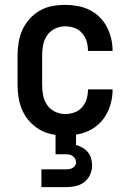

<svg xmlns="http://www.w3.org/2000/svg" viewBox="-20 -548 540 788"><path d="M247 8Q220 8 193.5 3Q167 -2 143.5 -15.5Q120 -29 101.5 -49.5Q83 -70 72 -94.5Q61 -119 56.5 -146Q52 -173 52 -200V-320Q52 -347 56.5 -374Q61 -401 72 -425.5Q83 -450 101.5 -470.5Q120 -491 143.5 -504.5Q167 -518 193.5 -523Q220 -528 247 -528Q273 -528 298 -523.5Q323 -519 346 -508Q369 -497 387.5 -479Q406 -461 418 -438.5Q430 -416 436 -391Q442 -366 442 -341V-339H341V-340Q341 -360 335.5 -378.5Q330 -397 317 -412Q304 -427 285.5 -433.5Q267 -440 247 -440Q226 -440 206 -430.5Q186 -421 173.5 -403Q161 -385 157 -363.5Q153 -342 153 -320V-200Q153 -178 157 -156.5Q161 -135 173.5 -117Q186 -99 206 -89.5Q226 -80 247 -80Q267 -80 285.5 -86.5Q304 -93 317 -108Q330 -123 335.5 -141.5Q341 -160 341 -180V-181H442V-179Q442 -154 436 -129Q430 -104 418 -81.5Q406 -59 387.5 -41Q369 -23 346 -12Q323 -1 298 3.5Q273 8 247 8ZM150 220V147H250Q257 147 264 146Q271 145 277.5 141.5Q284 138 288 132Q292 126 292 119Q292 111 288.5 104Q285 97 278.5 92.5Q272 88 265 86.5Q258 85 250 85H208V-80H292V47Q306 51 318.5 58Q331 65 340.5 76.5Q350 88 354 102Q358 116 358 131Q358 151 349.5 169.5Q341 188 325 200Q309 212 289.5 216Q270 220 250 220Z"/></svg>

Font: Iosevka Custom Semibold
Style: Regular
Weight: 600
Designer: Belleve Invis
Foundry: Belleve Invis
Version: Version 27.0.2; ttfautohint (v1.8.4)